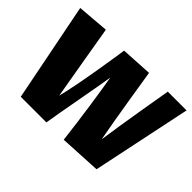

<svg xmlns="http://www.w3.org/2000/svg" viewBox="-137 -1017 1324 1324"><g transform="rotate(45 525.5 -355.0)"><path d="M854 -726C854 -726 787 -339 764 -171C732 -338 671 -726 671 -726L441 -713C436 -677 385 -335 344 -177C330 -254 250 -726 250 -726L19 -707L162 16H412C429 -96 489 -406 505 -514C521 -425 560 -170 581 16L885 0L1037 -726Z"/></g></svg>

Font: Galindo
Style: Regular
Weight: 400
Designer: Astigmatic (AOETI)
Foundry: Astigmatic (AOETI)
Version: Version 1.000